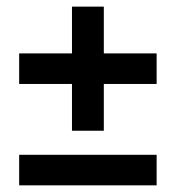

<svg xmlns="http://www.w3.org/2000/svg" viewBox="-20 -557 528 577"><path d="M292 -396.5H450.7V-304.7H292V-164.1H196.3V-304.7H37.6V-396.5H196.3V-537.1H292ZM450.7 -91.8V0H37.6V-91.8Z"/></svg>

Font: Gap Sans
Style: Bold
Weight: 400
Designer: Alexandre Liziard and Etienne Ozeray
Foundry: Interstices.io
Version: Version 1.610